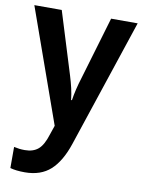

<svg xmlns="http://www.w3.org/2000/svg" viewBox="-87 -604 674 904"><g transform="rotate(10 249.5 -151.5)"><path d="M95 240Q74 240 56.5 238Q39 236 25 232V131Q38 134 50.5 135.5Q63 137 77 137Q117 137 141 116.5Q165 96 181 44L196 0L3 -543H134L226 -246Q235 -217 241.5 -189Q248 -161 251 -133H255Q262 -182 282 -246L370 -543H497L293 69Q264 156 217.5 198Q171 240 95 240Z"/></g></svg>

Font: Noto Sans SemiCondensed SemiBold
Style: Regular
Weight: 600
Width: 4
Designer: Monotype Design Team
Foundry: Monotype Imaging Inc.
Version: Version 2.013; ttfautohint (v1.8.4.7-5d5b)